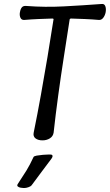

<svg xmlns="http://www.w3.org/2000/svg" viewBox="-20 -697 551 963"><path d="M249 -32Q246 -13 230 -3Q214 7 193 7Q171 7 158 -3Q145 -13 149 -32Q168 -125 185 -220Q202 -315 218 -410Q234 -505 248 -597Q251 -604 242 -604Q208 -603 172.5 -601.5Q137 -600 102 -597Q88 -596 82.5 -608Q77 -620 80 -636Q83 -653 90.5 -661Q98 -669 114 -667Q206 -660 300.5 -665Q395 -670 489 -677Q503 -679 508 -666.5Q513 -654 510 -636Q507 -620 498 -608Q489 -596 476 -597Q442 -600 406.5 -601.5Q371 -603 337 -604Q329 -604 329 -597Q315 -506 300 -410Q285 -314 272 -218.5Q259 -123 249 -32ZM138 233Q134 238 122.5 242Q111 246 102 246H98Q93 246 84 244.5Q75 243 69.5 238.5Q64 234 69 226Q95 187 112.5 158.5Q130 130 148 91Q150 86 164 83.5Q178 81 195.5 79.5Q213 78 224 78H231Q239 78 241.5 80.5Q244 83 243.5 87.5Q243 92 238 99Q210 136 188.5 165Q167 194 138 233Z"/></svg>

Font: Winky Sans Light
Style: Italic
Weight: 300
Italic angle: -8.97852°
Designer: Simon Atzbach
Foundry: typofactur
Version: Version 1.205